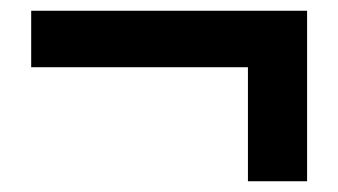

<svg xmlns="http://www.w3.org/2000/svg" viewBox="-20 -447 629 357"><path d="M441 -110V-322H38V-427H551V-110Z"/></svg>

Font: Chiron Sans HK TT
Style: Bold
Weight: 700
Designer: Ryoko NISHIZUKA 西塚涼子 (kana, bopomofo & ideographs); Paul D. Hunt (Latin, Greek & Cyrillic); Sandoll Communications 산돌커뮤니
Foundry: Adobe
Version: Version 2.022;hotconv 1.0.109;makeotfexe 2.5.65596